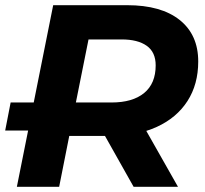

<svg xmlns="http://www.w3.org/2000/svg" viewBox="-36 -720 791 740"><path d="M29 0 169 -700H454Q585 -700 656.5 -643Q728 -586 728 -483Q728 -395 686.5 -330.5Q645 -266 568.5 -231Q492 -196 388 -196H160L245 -267L192 0ZM479 0 336 -254H506L650 0ZM241 -248 185 -325H394Q475 -325 519.5 -361.5Q564 -398 564 -468Q564 -519 529.5 -543.5Q495 -568 433 -568H236L321 -647ZM-16 -217 5 -325H349L330 -217Z"/></svg>

Font: Montserrat Thin
Style: Bold Italic
Weight: 700
Italic angle: -11.3°
Version: Version 9.000